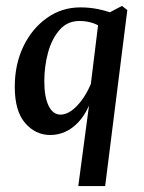

<svg xmlns="http://www.w3.org/2000/svg" viewBox="-20 -450 486 650"><path d="M245 180 285 -120V-145L315 -389L393 -430L411 -416L336 180ZM150 7Q100 7 65 -33.5Q30 -74 30 -156Q30 -232 59 -292.5Q88 -353 138.5 -389Q189 -425 252 -425Q284 -425 312.5 -419Q341 -413 364 -404L339 -346Q319 -363 297 -371Q275 -379 249 -379Q208 -379 181.5 -348.5Q155 -318 142.5 -271.5Q130 -225 130 -175Q130 -122 144.5 -92Q159 -62 185 -62Q212 -62 240.5 -91.5Q269 -121 290 -171L303 -164Q286 -79 245 -36Q204 7 150 7Z"/></svg>

Font: Rasa Medium
Style: Italic
Weight: 500
Italic angle: -7.10001°
Designer: Anna Giedrys (Yrsa+Rasa design), David Brezina (Yrsa art-direction, Rasa art-direction, design)
Foundry: Rosetta Type Foundry
Version: Version 2.004